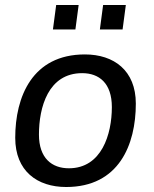

<svg xmlns="http://www.w3.org/2000/svg" viewBox="-20 -739 616 769"><path d="M295 -719H205L192 -621H282ZM484 -719H393L380 -621H471ZM320 -521C109 -521 41 -351 41 -187C41 -54 129 10 245 10C456 10 524 -159 524 -324C524 -457 436 -521 320 -521ZM309 -446C377 -446 428 -406 428 -310C428 -201 387 -65 256 -65C188 -65 136 -105 136 -200C136 -309 173 -446 309 -446Z"/></svg>

Font: Chivo
Style: Italic
Weight: 400
Italic angle: -8°
Designer: Hector Gatti
Foundry: Omnibus-Type
Version: Version 1.003;PS 001.003;hotconv 1.0.70;makeotf.lib2.5.58329